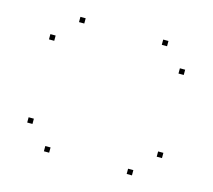

<svg xmlns="http://www.w3.org/2000/svg" viewBox="-80 -687 781 705"><g transform="rotate(15 310.0 -334.5)"><path d="M476.7 -77.4V-97.4H456.7V-77.4ZM566.8 -167.2V-187.2H546.8V-167.2ZM163.3 -570.7V-590.7H143.3V-570.7ZM73.2 -480.9V-500.9H53.2V-480.9ZM565 -482.8V-502.8H545V-482.8ZM478.5 -568.8V-588.8H458.5V-568.8ZM75 -165.3V-185.3H55V-165.3ZM161.5 -79.2V-99.2H141.5V-79.2Z"/></g></svg>

Font: Monaspace Xenon Dots Var
Style: Regular
Weight: 400
Designer: Riley Cran and the Lettermatic Team
Version: Version 1.100 (Monaspace Xenon Dots)